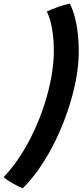

<svg xmlns="http://www.w3.org/2000/svg" viewBox="-102 -800 454 1059"><path d="M195 -521.5Q195 -563.5 190.5 -603.5Q186 -643.5 177.5 -677.8Q169 -712 156 -736Q185.5 -750 218 -761.8Q250.5 -773.5 283 -780.5Q299.5 -747.5 310.8 -704.5Q322 -661.5 327.2 -613.2Q332.5 -565 332.5 -516Q332.5 -442 316.8 -359.2Q301 -276.5 272.5 -191.8Q244 -107 205.2 -27Q166.5 53 120.2 121Q74 189 23 238.5Q13.5 235 -1.8 227.5Q-17 220 -33.5 210.5Q-50 201 -63 192Q-76 183 -81.5 176Q-34 127 7.8 63Q49.5 -1 84 -74.2Q118.5 -147.5 143.2 -224.5Q168 -301.5 181.5 -377.2Q195 -453 195 -521.5Z"/></svg>

Font: Grandstander Thin SemiBold
Style: Italic
Weight: 600
Italic angle: -15°
Version: Version 1.200